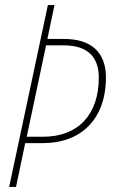

<svg xmlns="http://www.w3.org/2000/svg" viewBox="-20 -734 454 754"><path d="M16 0H43L79 -172H149C297 -172 396 -265 396 -430C396 -526 341 -581 232 -581H166L194 -714H168ZM149 -197H85L161 -556H229C327 -556 368 -508 368 -429C368 -286 289 -197 149 -197Z"/></svg>

Font: Noto Sans Condensed Thin
Style: Italic
Weight: 100
Width: 3
Italic angle: -12°
Designer: Monotype Design Team
Foundry: Monotype Imaging Inc.
Version: Version 2.013